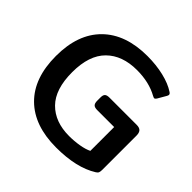

<svg xmlns="http://www.w3.org/2000/svg" viewBox="-177 -867 1054 1054"><g transform="rotate(45 350.0 -340.0)"><path d="M39 -340Q39 -510 132.5 -602.5Q226 -695 395 -695Q463 -695 522 -681Q581 -667 620 -641Q629 -635 629 -628Q629 -623 625 -616L596 -566Q590 -557 584 -557Q581 -557 571 -562Q503 -600 409 -600Q295 -600 230 -535.5Q165 -471 165 -340Q165 -208 228 -144Q291 -80 401 -80Q441 -80 479 -86.5Q517 -93 541 -105V-290H409Q389 -290 381 -298.5Q373 -307 373 -326V-352Q373 -371 381 -378.5Q389 -386 409 -386H620Q642 -386 651.5 -375.5Q661 -365 661 -343V-79Q661 -64 658 -56.5Q655 -49 645 -43Q553 15 395 15Q225 15 132 -77Q39 -169 39 -340Z"/></g></svg>

Font: Mitr
Style: Regular
Weight: 400
Designer: Thanarat Vachiruckul
Foundry: Cadson Demak
Version: Version 1.002